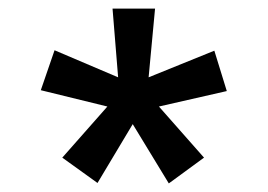

<svg xmlns="http://www.w3.org/2000/svg" viewBox="-20 -706 623 447"><path d="M341 -686 326 -526 479 -588 508 -494 350 -458 455 -339 373 -279 289 -417 207 -280 125 -339 230 -458 75 -496 107 -589 255 -526 242 -686Z"/></svg>

Font: Chivo
Style: Bold
Weight: 700
Designer: Hector Gatti
Foundry: Omnibus-Type
Version: Version 1.007;PS 001.007;hotconv 1.0.88;makeotf.lib2.5.64775